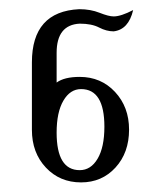

<svg xmlns="http://www.w3.org/2000/svg" viewBox="-20 -823 356 414"><path d="M151.9 -456.1Q175.8 -456.1 190.4 -480.7Q205.1 -505.4 205.1 -549.8Q205.1 -630.9 154.8 -630.9Q131.3 -630.9 116.7 -606Q102.1 -581.1 102.1 -537.1Q102.1 -456.1 151.9 -456.1ZM154.8 -429.7Q108.9 -429.7 78.9 -461.7Q48.8 -493.7 48.8 -543V-688.5Q48.8 -798.3 150.9 -803.2Q175.3 -803.2 194.8 -795.4Q214.4 -787.6 225.1 -787.6Q240.7 -787.6 267.1 -801.3Q257.3 -759.3 225.1 -755.4Q209.5 -755.4 193.6 -763.7Q177.7 -772 151.9 -772Q102.1 -769.5 102.1 -709V-645Q118.7 -657.2 151.9 -657.2Q197.8 -657.2 228 -624.8Q258.3 -592.3 258.3 -543.5Q258.3 -493.7 229 -461.7Q199.7 -429.7 154.8 -429.7Z"/></svg>

Font: Kelvinch
Style: Regular
Weight: 400
Designer: Paul James MIller
Foundry: High-Logic / Made with FontCreator
Version: Version 3.30 September 23, 2016